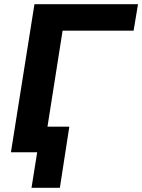

<svg xmlns="http://www.w3.org/2000/svg" viewBox="-20 -725 677 914"><path d="M32 0 144 -705H637L616 -579H278L206 -122H310L265 169H130L157 0Z"/></svg>

Font: Mulish ExtraBold
Style: Italic
Weight: 800
Italic angle: -9°
Designer: Vernon Adams
Foundry: Vernon Adams
Version: Version 3.603; ttfautohint (v1.8.3)